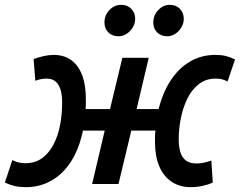

<svg xmlns="http://www.w3.org/2000/svg" viewBox="-55 -761 992 794"><path d="M53 13Q27 13 7 8.5Q-13 4 -35 -6L-4 -99Q10 -92 23 -89Q36 -86 49 -86Q90 -86 118.5 -106.5Q147 -127 166 -163Q185 -199 193.5 -244Q202 -289 202 -339Q202 -366 196 -388Q190 -410 176 -423Q162 -436 137 -436Q128 -436 116 -434Q104 -432 91 -427L84 -517Q107 -525 128 -529.5Q149 -534 167 -534Q231 -534 265.5 -486.5Q300 -439 300 -351Q300 -340 300 -330Q300 -320 299 -310H400L451 -522H560L510 -310H601Q618 -378 650.5 -428Q683 -478 730 -506Q777 -534 836 -534Q860 -534 878.5 -529.5Q897 -525 917 -515L886 -424Q873 -431 861.5 -433.5Q850 -436 837 -436Q796 -436 766.5 -412.5Q737 -389 719 -351.5Q701 -314 692.5 -270Q684 -226 684 -185Q684 -154 691 -131.5Q698 -109 714 -97Q730 -85 757 -85Q775 -85 789.5 -88.5Q804 -92 819 -97L825 -6Q805 3 781.5 8Q758 13 734 13Q688 13 654.5 -9.5Q621 -32 603.5 -73.5Q586 -115 586 -172Q586 -185 586 -197Q586 -209 588 -221H488L435 0H326L378 -221H288Q272 -144 238 -92Q204 -40 156.5 -13.5Q109 13 53 13ZM637 -611Q611 -611 595 -627Q579 -643 579 -668Q579 -698 599.5 -719.5Q620 -741 647 -741Q673 -741 689 -724.5Q705 -708 705 -683Q705 -664 695 -647.5Q685 -631 669.5 -621Q654 -611 637 -611ZM435 -611Q409 -611 393 -627Q377 -643 377 -668Q377 -698 397.5 -719.5Q418 -741 446 -741Q472 -741 488 -724.5Q504 -708 504 -683Q504 -664 494 -647.5Q484 -631 468.5 -621Q453 -611 435 -611Z"/></svg>

Font: Ubuntu Sans SemiBold
Style: Italic
Weight: 600
Italic angle: -13.5°
Designer: Dalton Maag Ltd
Foundry: Dalton Maag Ltd
Version: Version 1.006